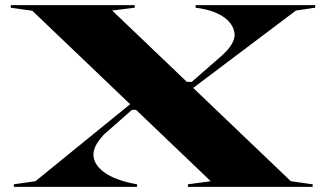

<svg xmlns="http://www.w3.org/2000/svg" viewBox="-20 -728 1277 748"><path d="M712 0V-10L801 -22L106 -686L22 -698V-708H505V-698L417 -687L1113 -22L1198 -10V0ZM34 0V-10L118 -22L493 -327L518 -300H494L385 -204Q363 -180 353.5 -161.5Q344 -143 344 -126Q344 -87 387 -56Q430 -25 514 -10V0ZM701 -409H727L846 -513Q872 -537 883 -556.5Q894 -576 894 -591Q894 -616 876.5 -638.5Q859 -661 825 -676.5Q791 -692 742 -698V-708H1208V-698L1133 -687L728 -382Z"/></svg>

Font: Kalnia Expanded Medium
Style: Regular
Weight: 500
Width: 7
Designer: Frida Medrano
Foundry: Frida Medrano
Version: Version 1.105